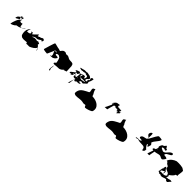

<svg xmlns="http://www.w3.org/2000/svg" viewBox="519 -2647 4517 4517"><g transform="rotate(45 2777.0 -389.0)"><path d="M135 -347C135 -393 163 -435 212 -446C222 -435 234 -410 230 -396C233 -406 162 -347 135 -347ZM201 -450C202 -454 207 -452 212 -446C239 -452 266 -443 261 -424C261 -425 262 -425 265 -424C273 -447 283 -470 283 -488C271 -483 247 -473 237 -473C238 -514 205 -462 201 -450ZM149 -170C180 -170 249 -202 280 -241C314 -243 358 -254 398 -278C433 -287 466 -328 479 -344C464 -359 424 -256 368 -286C368 -286 352 -350 358 -368C358 -372 328 -360 302 -359C299 -367 292 -374 281 -377C281 -370 280 -365 283 -361C273 -364 265 -372 261 -380H251C253 -380 262 -410 256 -403C207 -383 156 -231 149 -170ZM265 -424C272 -420 283 -404 281 -377C276 -379 268 -380 261 -380C256 -392 260 -407 265 -424ZM224 -260C225 -256 227 -254 230 -251C224 -251 221 -252 224 -260Z M523 -330C506 -274 517 -168 550 -152C587 -112 656 -127 735 -133C738 -120 742 -108 749 -98C767 -98 784 -103 803 -103C797 -83 816 -103 816 -103C827 -97 837 -100 850 -102C900 -122 983 -164 1002 -226C1005 -226 1032 -148 1030 -141C1036 -161 1026 -178 1025 -194C1012 -217 986 -253 949 -283C958 -291 965 -299 968 -308C967 -304 919 -336 911 -336C900 -333 890 -328 880 -323C854 -332 825 -337 795 -333C779 -331 756 -322 735 -311C736 -319 737 -324 737 -325C737 -326 800 -362 806 -362C800 -342 839 -362 839 -362C849 -342 940 -402 947 -426C938 -397 947 -396 965 -396C969 -376 984 -428 986 -436C990 -450 962 -468 937 -468C908 -448 887 -436 867 -436L869 -440C844 -420 841 -421 823 -421C792 -401 825 -463 809 -463C777 -443 705 -356 689 -356C677 -336 685 -367 683 -373C674 -361 680 -394 676 -394C568 -374 664 -390 652 -352C639 -310 581 -318 563 -318C535 -298 580 -418 580 -418C556 -398 528 -347 523 -330Z M1131 -306C1125 -286 1242 -278 1256 -278C1262 -278 1338 -466 1340 -466C1371 -480 1394 -466 1401 -458C1381 -444 1368 -462 1352 -461C1359 -457 1334 -449 1336 -440C1345 -412 1380 -366 1373 -328C1385 -308 1340 -316 1341 -302C1357 -294 1382 -301 1387 -300C1436 -296 1483 -338 1498 -370C1526 -402 1444 -403 1428 -402C1425 -398 1409 -416 1420 -434C1445 -456 1495 -452 1508 -430C1534 -430 1556 -359 1566 -282C1547 -268 1528 -251 1526 -245C1518 -221 1540 -218 1572 -220C1572 -215 1573 -210 1573 -205C1575 -210 1574 -215 1576 -220C1609 -222 1651 -229 1679 -228C1742 -224 1786 -263 1814 -306C1807 -291 1803 -281 1803 -281L1881 -306C1883 -312 1873 -478 1873 -478C1860 -541 1844 -548 1765 -548C1673 -548 1685 -610 1580 -586C1564 -612 1541 -611 1504 -606C1465 -594 1455 -564 1432 -540C1430 -532 1386 -554 1380 -554C1342 -554 1254 -587 1224 -587C1210 -587 1134 -316 1131 -306ZM1573 -205C1575 -165 1573 -131 1567 -112C1557 -80 1611 -40 1571 -40C1539 -40 1555 -130 1573 -205Z M1943 -352C1936 -330 2005 -347 2005 -347C2004 -345 1992 -329 1989 -320C1990 -324 2042 -339 2053 -376C2054 -378 2035 -377 2030 -377C2022 -377 2025 -379 2027 -385C2029 -393 2070 -397 2074 -409L2073 -425C2062 -425 2052 -415 2044 -415C2045 -415 2075 -461 2088 -461C2092 -461 2077 -436 2089 -436C2103 -436 2124 -481 2136 -500C2128 -505 2115 -515 2107 -522C2088 -516 2022 -507 2013 -476C2010 -466 2062 -467 2061 -463C2050 -427 1955 -392 1943 -352ZM2044 -592C2041 -582 2073 -589 2073 -589C2078 -589 2081 -587 2086 -587C2090 -587 2076 -574 2092 -574C2108 -574 2130 -583 2146 -583H2173C2191 -583 2204 -596 2222 -596C2230 -596 2242 -578 2258 -578C2306 -578 2320 -560 2306 -514C2303 -505 2301 -488 2291 -488C2288 -488 2282 -489 2276 -491C2282 -522 2276 -541 2230 -534C2199 -526 2171 -517 2147 -503C2150 -478 2138 -387 2136 -382C2134 -374 2106 -374 2099 -374C2083 -374 2100 -422 2096 -422C2088 -422 2084 -400 2082 -392C2068 -347 2076 -326 2128 -326C2142 -326 2143 -332 2151 -332C2151 -332 2150 -328 2150 -323L2145 -306C2151 -290 2160 -281 2184 -281C2189 -281 2198 -295 2205 -305C2220 -307 2234 -308 2248 -308C2270 -308 2307 -310 2316 -338C2318 -345 2267 -341 2261 -341H2250C2260 -351 2269 -364 2275 -382C2285 -384 2293 -386 2302 -386C2316 -386 2319 -377 2332 -377C2353 -371 2370 -396 2387 -412C2395 -420 2424 -442 2428 -454C2433 -470 2418 -492 2420 -499C2424 -512 2437 -532 2443 -550C2449 -571 2455 -592 2462 -616C2465 -627 2439 -628 2433 -628C2413 -628 2399 -608 2394 -592C2392 -586 2413 -568 2407 -548C2404 -537 2378 -526 2374 -514C2371 -505 2391 -490 2387 -478C2387 -478 2349 -470 2343 -470C2327 -470 2330 -490 2334 -502C2344 -534 2378 -537 2386 -562C2397 -598 2333 -626 2303 -626C2297 -626 2293 -628 2289 -628C2275 -628 2266 -638 2253 -638C2228 -624 2201 -633 2176 -631C2155 -633 2128 -620 2109 -616C2094 -612 2049 -608 2044 -592ZM2107 -522C2101 -528 2097 -531 2108 -527C2113 -525 2113 -524 2107 -522ZM2136 -500C2140 -505 2141 -509 2143 -509C2145 -509 2146 -507 2147 -503C2145 -502 2141 -499 2139 -498C2138 -498 2138 -499 2136 -500ZM2183 -505C2185 -510 2184 -515 2191 -515C2199 -515 2206 -514 2211 -511C2207 -502 2198 -472 2185 -433C2186 -458 2174 -476 2183 -505ZM2172 -393 2165 -368C2161 -368 2158 -369 2159 -371C2161 -379 2167 -387 2165 -393ZM2086 -142C2086 -141 2085 -140 2085 -140C2084 -140 2085 -141 2086 -142ZM2086 -142C2095 -151 2142 -182 2120 -182L2137 -305C2112 -227 2090 -155 2086 -142ZM2226 -447C2229 -443 2233 -440 2240 -440C2254 -440 2274 -446 2292 -446C2316 -446 2338 -443 2363 -443L2371 -442C2368 -432 2296 -419 2256 -414C2248 -419 2239 -424 2229 -424C2199 -435 2209 -441 2226 -447Z M2388 -168C2376 -130 2364 -79 2398 -69C2439 -41 2530 -70 2606 -70C2666 -70 2691 -44 2739 -64C2778 -60 2754 -20 2792 -12C2831 -12 2965 -51 2975 -85C3023 -243 2863 -324 2727 -324C2714 -340 2702 -370 2706 -384C2699 -362 2645 -491 2657 -491C2661 -491 2663 -505 2631 -478C2625 -478 2606 -469 2602 -461C2585 -407 2621 -394 2604 -340C2524 -298 2415 -256 2388 -168Z M3104 -350C3108 -350 3182 -351 3186 -353C3183 -352 3233 -524 3233 -524C3235 -527 3236 -530 3238 -531H3237L3239 -537C3244 -538 3246 -537 3242 -533V-532C3262 -539 3281 -544 3272 -533C3272 -533 3302 -553 3284 -533C3283 -531 3283 -535 3265 -515C3266 -515 3294 -540 3284 -524C3284 -524 3292 -530 3278 -515C3288 -515 3311 -540 3306 -520C3313 -520 3337 -534 3319 -514C3327 -514 3355 -536 3345 -516C3346 -516 3360 -529 3345 -509C3347 -509 3372 -536 3356 -516C3356 -516 3381 -517 3363 -497C3363 -497 3377 -504 3359 -484C3359 -484 3387 -496 3369 -476C3373 -476 3419 -510 3401 -490C3399 -485 3401 -496 3383 -472C3390 -479 3415 -494 3399 -476C3396 -466 3404 -480 3383 -452C3382 -448 3398 -468 3383 -448C3383 -448 3421 -476 3409 -456C3409 -456 3432 -476 3414 -456C3414 -456 3416 -458 3398 -438C3410 -438 3439 -469 3424 -460C3424 -460 3428 -466 3428 -468C3438 -476 3453 -486 3457 -485C3459 -491 3463 -501 3451 -492C3453 -498 3475 -523 3458 -506C3457 -504 3452 -520 3434 -500C3435 -504 3454 -522 3466 -531C3458 -533 3443 -537 3423 -520C3405 -520 3415 -532 3424 -537C3424 -538 3425 -539 3424 -540C3430 -544 3435 -547 3439 -549C3443 -559 3445 -566 3445 -566C3434 -564 3423 -566 3413 -566C3405 -565 3397 -562 3390 -554C3390 -555 3397 -562 3404 -567C3390 -570 3400 -581 3377 -564C3361 -564 3390 -594 3372 -574C3364 -574 3367 -586 3340 -566C3340 -566 3355 -588 3337 -570C3332 -568 3344 -586 3322 -566C3322 -566 3325 -572 3329 -577C3324 -578 3325 -581 3327 -584C3322 -585 3322 -594 3310 -585L3328 -630C3326 -644 3270 -625 3250 -625H3247C3247 -626 3246 -626 3247 -626C3246 -626 3245 -625 3244 -624C3216 -617 3185 -567 3168 -548C3168 -548 3202 -571 3185 -551C3185 -551 3182 -552 3171 -538C3170 -534 3187 -553 3172 -533C3179 -533 3198 -551 3207 -556C3205 -552 3203 -547 3201 -543C3194 -542 3181 -542 3168 -521C3167 -517 3199 -541 3184 -521C3184 -521 3196 -528 3181 -511C3182 -512 3186 -514 3190 -516C3155 -439 3116 -350 3104 -350ZM3181 -511C3181 -510 3180 -510 3180 -509C3180 -510 3180 -510 3181 -511ZM3204 -515C3204 -515 3204 -514 3204 -514C3204 -514 3204 -515 3204 -515ZM3242 -532C3242 -531 3240 -531 3238 -531C3239 -531 3241 -532 3242 -532ZM3283 -522C3282 -522 3283 -523 3284 -524C3284 -523 3283 -523 3283 -522ZM3327 -584C3330 -590 3339 -597 3328 -584ZM3329 -577C3334 -583 3338 -587 3332 -576C3331 -576 3330 -577 3329 -577ZM3404 -567C3412 -572 3418 -574 3416 -566H3413C3410 -566 3406 -566 3404 -567ZM3383 -470C3383 -471 3382 -471 3383 -472ZM3424 -537C3430 -541 3434 -541 3427 -533C3425 -533 3424 -535 3424 -537ZM3436 -544C3436 -544 3438 -546 3439 -549C3443 -551 3442 -551 3436 -544ZM3420 -462C3420 -461 3418 -461 3418 -460C3418 -460 3420 -462 3420 -462ZM3466 -531C3474 -536 3477 -538 3471 -530C3470 -530 3468 -531 3466 -531ZM3457 -485C3458 -485 3459 -484 3458 -482C3457 -482 3456 -483 3457 -485Z M3410 -168C3398 -130 3386 -79 3420 -69C3461 -41 3552 -70 3628 -70C3688 -70 3713 -44 3761 -64C3800 -60 3776 -20 3814 -12C3853 -12 3987 -51 3997 -85C4045 -243 3885 -324 3749 -324C3736 -340 3724 -370 3728 -384C3721 -362 3667 -491 3679 -491C3683 -491 3685 -505 3653 -478C3647 -478 3628 -469 3624 -461C3607 -407 3643 -394 3626 -340C3546 -298 3437 -256 3410 -168Z M4131 -366C4123 -340 4178 -371 4198 -371C4242 -352 4295 -347 4365 -347C4437 -347 4444 -294 4445 -254C4487 -262 4505 -278 4503 -338C4485 -338 4425 -416 4431 -434C4433 -442 4438 -450 4442 -457C4455 -437 4465 -403 4476 -403C4492 -403 4503 -465 4506 -475C4516 -509 4470 -528 4472 -534C4496 -614 4578 -666 4602 -744C4608 -763 4515 -766 4499 -766C4475 -766 4419 -657 4364 -555C4359 -553 4354 -550 4349 -547C4348 -545 4350 -544 4349 -542C4332 -488 4217 -530 4193 -450C4181 -412 4256 -416 4282 -416C4266 -394 4254 -380 4245 -380C4229 -380 4137 -387 4131 -366ZM4287 -660C4270 -603 4336 -590 4348 -560C4354 -605 4352 -710 4342 -710C4312 -710 4294 -684 4287 -660ZM4348 -560C4350 -556 4350 -552 4349 -547L4345 -544C4346 -547 4347 -553 4348 -560Z M4599 -464C4593 -444 4614 -439 4638 -438C4612 -358 4589 -288 4587 -288H4649C4648 -296 4662 -363 4677 -439H4687C4729 -439 4779 -464 4823 -464C4861 -464 4881 -432 4919 -432C4945 -432 4984 -494 4990 -512C4996 -530 4932 -542 4915 -542H4889C4887 -542 4895 -568 4895 -568C4911 -621 5016 -630 5031 -680C5032 -682 5022 -710 5016 -710C4924 -710 4898 -580 4816 -580C4816 -580 4727 -611 4733 -630C4739 -648 4777 -648 4791 -648C4809 -648 4813 -634 4831 -634C4846 -634 4850 -644 4853 -654C4857 -668 4848 -685 4832 -685H4820C4814 -685 4810 -734 4781 -734C4769 -734 4767 -727 4764 -716C4758 -697 4735 -694 4721 -681L4722 -682C4690 -682 4673 -627 4667 -607C4662 -591 4669 -577 4678 -564C4672 -544 4665 -522 4658 -500C4634 -492 4605 -485 4599 -464ZM4697 -538C4699 -533 4700 -528 4699 -524C4698 -520 4695 -518 4692 -515C4693 -523 4696 -531 4697 -538Z M5030 -488C5030 -488 5059 -483 5063 -483C5076 -447 5105 -432 5135 -418C5140 -410 5145 -402 5151 -395C5150 -394 5149 -392 5148 -389C5123 -340 5226 -329 5266 -291C5263 -279 5261 -267 5277 -269L5280 -271C5283 -263 5283 -255 5280 -245C5249 -188 5142 -209 5121 -209C5069 -191 5094 -208 5103 -236C5088 -234 5171 -281 5189 -281C5169 -263 5177 -221 5197 -221C5181 -203 5201 -220 5202 -224C5186 -216 5190 -253 5197 -275C5177 -257 5203 -293 5203 -293C5183 -275 5133 -377 5122 -377C5101 -359 5109 -349 5108 -346C5081 -314 5112 -325 5104 -311C5075 -275 5089 -268 5083 -250C5061 -225 5087 -239 5085 -234C5065 -216 5079 -216 5079 -216C5050 -168 5087 -177 5106 -167C5095 -145 5117 -155 5127 -155C5116 -137 5145 -160 5154 -160C5149 -142 5176 -143 5193 -143C5215 -125 5284 -172 5330 -172C5340 -154 5350 -140 5382 -140C5388 -127 5418 -172 5433 -190L5466 -220C5450 -215 5426 -230 5417 -230C5365 -212 5352 -209 5323 -209C5280 -187 5313 -236 5318 -252C5318 -264 5311 -275 5301 -285C5336 -309 5400 -355 5412 -402C5414 -409 5440 -412 5470 -414H5462C5453 -434 5461 -469 5465 -497C5472 -565 5488 -600 5433 -614C5424 -648 5256 -652 5206 -646C5140 -626 5056 -572 5030 -488ZM5271 -315C5271 -315 5270 -315 5270 -315C5270 -315 5271 -315 5271 -315ZM5470 -414C5512 -417 5554 -415 5554 -415C5524 -415 5503 -414 5470 -414Z"/></g></svg>

Font: Alpina
Style: Obl
Weight: 400
Version: Version 0.9